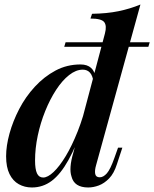

<svg xmlns="http://www.w3.org/2000/svg" viewBox="-20 -815 682 849"><path d="M405 -85Q398 -61 401 -46Q404 -31 421 -31Q437 -31 452.5 -48.5Q468 -66 486 -117L502 -162H521L497 -89Q484 -48 462.5 -26Q441 -4 417 5Q393 14 370 14Q308 14 296 -35Q290 -53 292 -79Q294 -105 304 -139L444 -667Q453 -701 441 -717Q429 -733 380 -733L387 -754Q453 -755 504 -765.5Q555 -776 601 -795ZM171 -30Q191 -30 217 -54.5Q243 -79 270.5 -124.5Q298 -170 323.5 -234Q349 -298 367 -376L352 -268Q317 -169 282.5 -107Q248 -45 209 -15.5Q170 14 121 14Q89 14 63 -0.5Q37 -15 22 -45.5Q7 -76 7 -124Q7 -170 22 -224.5Q37 -279 65 -333Q93 -387 134 -431.5Q175 -476 225.5 -503Q276 -530 336 -530Q366 -530 383 -514.5Q400 -499 402 -470L394 -450Q390 -480 378 -493.5Q366 -507 346 -507Q316 -507 285.5 -483Q255 -459 228 -417.5Q201 -376 180 -324Q159 -272 147 -215.5Q135 -159 135 -105Q135 -67 143.5 -48.5Q152 -30 171 -30ZM642 -628 636 -608H264L270 -628Z"/></svg>

Font: Playfair Display SemiBold
Style: Italic
Weight: 600
Italic angle: -14°
Designer: Claus Eggers Sørensen
Foundry: Claus Eggers Sørensen
Version: Version 1.203